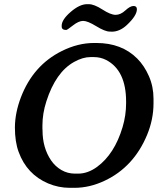

<svg xmlns="http://www.w3.org/2000/svg" viewBox="-20 -903 764 930"><path d="M342.8 -62H358.4Q405.3 -62 450.2 -94.7Q534.7 -156.7 573.7 -287.1Q590.8 -344.2 590.8 -403.3V-410.6Q590.8 -562 494.6 -612.3Q467.3 -626.5 434.1 -626.5H418.5Q380.9 -626.5 338.9 -603Q250 -553.7 204.6 -412.1Q185.5 -353 185.5 -295.4V-279.8L186 -272Q186 -187 227.5 -126Q247.6 -96.7 277.6 -79.3Q307.6 -62 342.8 -62ZM401.9 -882.8H410.2Q436 -882.8 476.1 -856.9Q516.1 -831.1 540 -831.1Q564 -831.1 587.2 -852.5Q610.4 -874 626.7 -874Q643.1 -874 643.1 -858.4Q643.1 -827.1 593.8 -781.2Q559.6 -749.5 521 -749.5L516.1 -750H511.7Q488.8 -750 446.5 -775.9Q404.3 -801.8 382.8 -801.8Q361.3 -801.8 333.3 -779.8Q305.2 -757.8 300.8 -757.8Q278.8 -757.8 278.8 -774.4V-778.3Q278.8 -807.6 322.3 -845.2Q365.7 -882.8 401.9 -882.8ZM446.8 -694.8Q569.3 -694.8 644.5 -619.6Q678.7 -585.4 701.2 -534.4Q723.6 -483.4 723.6 -424.8V-402.8Q723.6 -324.7 692.4 -249.5Q627.9 -94.2 487.3 -27.8Q414.6 6.8 340.3 6.8H317.9Q263.7 6.8 212.9 -14.6Q109.9 -58.6 70.3 -167Q52.2 -215.8 52.2 -286.1Q52.7 -356.4 81.1 -431.2Q140.6 -586.9 279.3 -655.8Q357.4 -694.8 435.5 -694.8Z"/></svg>

Font: Averia Serif Libre
Style: Bold Italic
Weight: 700
Italic angle: -6.90001°
Version: Version 1.002